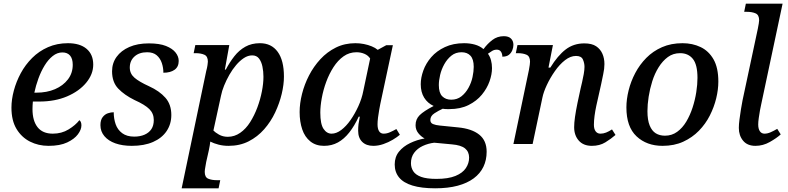

<svg xmlns="http://www.w3.org/2000/svg" viewBox="-20 -780 4267 1040"><path d="M243 10Q188 10 142.5 -13Q97 -36 69.5 -81.5Q42 -127 42 -197Q42 -241 55 -289.5Q68 -338 92.5 -383.5Q117 -429 154 -466Q191 -503 240 -524.5Q289 -546 348 -546Q413 -546 449 -515.5Q485 -485 485 -430Q485 -378 447 -332Q409 -286 343.5 -258Q278 -230 193 -230H158Q157 -219 156.5 -208.5Q156 -198 156 -189Q156 -126 183.5 -91Q211 -56 266 -56Q314 -56 351.5 -79Q389 -102 410 -129Q421 -121 421 -101Q421 -78 402 -52.5Q383 -27 344 -8.5Q305 10 243 10ZM176 -278Q234 -278 278 -297Q322 -316 348 -350Q374 -384 374 -429Q374 -462 359.5 -479Q345 -496 318 -496Q290 -496 265.5 -476.5Q241 -457 221.5 -425Q202 -393 188 -354.5Q174 -316 166 -278Z M694 10Q643 10 605 -3.5Q567 -17 545.5 -42.5Q524 -68 524 -102Q524 -130 536 -145.5Q548 -161 564.5 -166.5Q581 -172 596 -172Q596 -137 606.5 -107Q617 -77 642 -58.5Q667 -40 707 -40Q739 -40 763 -50.5Q787 -61 800 -80.5Q813 -100 813 -130Q813 -165 789 -189Q765 -213 709 -238Q654 -265 620.5 -300Q587 -335 587 -394Q587 -438 611.5 -472Q636 -506 680.5 -525.5Q725 -545 786 -545Q844 -545 879 -531Q914 -517 931 -495.5Q948 -474 948 -450Q948 -418 925.5 -402Q903 -386 865 -386Q865 -413 856.5 -438.5Q848 -464 829 -480.5Q810 -497 777 -497Q734 -497 708.5 -474Q683 -451 683 -414Q683 -381 708.5 -359Q734 -337 787 -313Q844 -287 876 -250.5Q908 -214 908 -157Q908 -108 882.5 -70Q857 -32 809 -11Q761 10 694 10Z M1097 -395Q1102 -413 1104 -427.5Q1106 -442 1106 -446Q1106 -475 1087 -483.5Q1068 -492 1039 -492H1029L1038 -536H1222L1198 -403H1203Q1224 -443 1249.5 -475.5Q1275 -508 1309 -527Q1343 -546 1388 -546Q1450 -546 1484 -499.5Q1518 -453 1518 -365Q1518 -322 1506 -271.5Q1494 -221 1470.5 -171Q1447 -121 1411 -80Q1375 -39 1327 -14.5Q1279 10 1218 10Q1189 10 1164 3.5Q1139 -3 1119 -13Q1118 -5 1116 9Q1114 23 1111 35L1097 97Q1096 105 1092.5 123Q1089 141 1089 151Q1089 180 1108 188Q1127 196 1155 196H1173L1164 240H964ZM1214 -39Q1250 -39 1281 -60.5Q1312 -82 1335 -118.5Q1358 -155 1374 -198Q1390 -241 1398.5 -284.5Q1407 -328 1407 -364Q1407 -393 1401.5 -419.5Q1396 -446 1383 -463Q1370 -480 1346 -480Q1323 -480 1301 -465.5Q1279 -451 1259 -427.5Q1239 -404 1222.5 -375Q1206 -346 1194 -316.5Q1182 -287 1177 -261L1136 -73Q1145 -63 1166 -51Q1187 -39 1214 -39Z M1735 10Q1691 10 1661 -14Q1631 -38 1617 -79.5Q1603 -121 1603 -173Q1603 -220 1616 -271.5Q1629 -323 1654 -371.5Q1679 -420 1715.5 -459.5Q1752 -499 1799.5 -522.5Q1847 -546 1905 -546Q1929 -546 1951.5 -541.5Q1974 -537 1993.5 -529Q2013 -521 2026 -510L2072 -535H2108L2040 -217Q2038 -206 2034 -185Q2030 -164 2027.5 -142.5Q2025 -121 2025 -107Q2025 -82 2033.5 -69Q2042 -56 2058 -56Q2075 -56 2092 -63.5Q2109 -71 2127 -81L2146 -50Q2131 -37 2107.5 -23Q2084 -9 2056.5 0.5Q2029 10 2002 10Q1964 10 1942 -11.5Q1920 -33 1920 -72Q1920 -92 1922 -108Q1924 -124 1929 -148H1923Q1900 -98 1872 -62.5Q1844 -27 1810.5 -8.5Q1777 10 1735 10ZM1776 -56Q1802 -56 1828.5 -76Q1855 -96 1878.5 -129.5Q1902 -163 1921 -204.5Q1940 -246 1948 -288L1985 -463Q1974 -480 1954 -488.5Q1934 -497 1911 -497Q1872 -497 1841 -475Q1810 -453 1786.5 -416.5Q1763 -380 1747 -336.5Q1731 -293 1723 -249Q1715 -205 1715 -170Q1715 -108 1732.5 -82Q1750 -56 1776 -56Z M2337 240Q2263 240 2214 225Q2165 210 2141.5 181Q2118 152 2118 111Q2118 70 2141 41.5Q2164 13 2201.5 -5Q2239 -23 2280 -30Q2261 -40 2246 -58.5Q2231 -77 2231 -102Q2231 -134 2253 -156Q2275 -178 2329 -206Q2296 -221 2277.5 -251Q2259 -281 2259 -324Q2259 -359 2273 -398Q2287 -437 2316 -470.5Q2345 -504 2390 -525Q2435 -546 2494 -546Q2525 -546 2552 -538.5Q2579 -531 2599 -514Q2620 -543 2647 -563.5Q2674 -584 2709 -584Q2735 -584 2748 -571Q2761 -558 2761 -537Q2761 -523 2755 -508Q2749 -493 2736.5 -483Q2724 -473 2701 -473Q2701 -489 2693.5 -500Q2686 -511 2671 -511Q2657 -511 2645.5 -504Q2634 -497 2623 -489Q2634 -474 2639.5 -454Q2645 -434 2645 -411Q2645 -377 2631.5 -339Q2618 -301 2590 -267Q2562 -233 2518 -211Q2474 -189 2414 -189Q2409 -189 2402.5 -189Q2396 -189 2390 -189.5Q2384 -190 2378 -191Q2356 -181 2333.5 -166.5Q2311 -152 2311 -130Q2311 -114 2325.5 -108Q2340 -102 2362 -100L2461 -90Q2535 -83 2575.5 -51Q2616 -19 2616 42Q2616 87 2598.5 123.5Q2581 160 2546 186Q2511 212 2459 226Q2407 240 2337 240ZM2344 189Q2408 189 2447 173Q2486 157 2503.5 130.5Q2521 104 2521 74Q2521 42 2499 24Q2477 6 2428 2L2332 -7Q2299 -3 2270 10.5Q2241 24 2223.5 47.5Q2206 71 2206 104Q2206 128 2218.5 147.5Q2231 167 2261 178Q2291 189 2344 189ZM2424 -240Q2456 -240 2479 -258Q2502 -276 2517.5 -304Q2533 -332 2539.5 -362.5Q2546 -393 2546 -418Q2546 -459 2528.5 -478Q2511 -497 2480 -497Q2448 -497 2425 -478.5Q2402 -460 2386.5 -432Q2371 -404 2364 -374Q2357 -344 2357 -319Q2357 -277 2375.5 -258.5Q2394 -240 2424 -240Z M3186 10Q3140 10 3115 -18.5Q3090 -47 3090 -91Q3090 -114 3094.5 -146Q3099 -178 3108 -222L3125 -301Q3128 -314 3133 -335Q3138 -356 3142 -379Q3146 -402 3146 -418Q3146 -438 3137.5 -457.5Q3129 -477 3100 -477Q3070 -477 3040.5 -454Q3011 -431 2985.5 -394.5Q2960 -358 2942 -319.5Q2924 -281 2918 -251L2865 0H2761L2845 -401Q2848 -415 2849.5 -428.5Q2851 -442 2851 -446Q2851 -475 2832 -483.5Q2813 -492 2784 -492H2774L2783 -536H2975L2951 -414H2961Q3001 -479 3044 -512Q3087 -545 3145 -545Q3186 -545 3209 -529.5Q3232 -514 3243 -489Q3254 -464 3254 -433Q3254 -408 3247.5 -378.5Q3241 -349 3236 -323L3210 -207Q3204 -179 3200.5 -152.5Q3197 -126 3197 -104Q3197 -81 3206.5 -68.5Q3216 -56 3232 -56Q3248 -56 3263 -62Q3278 -68 3295 -79L3314 -49Q3290 -28 3259 -9Q3228 10 3186 10Z M3569 10Q3483 10 3428 -41.5Q3373 -93 3373 -198Q3373 -242 3385 -290.5Q3397 -339 3421 -384.5Q3445 -430 3481 -466.5Q3517 -503 3566 -524.5Q3615 -546 3677 -546Q3731 -546 3775 -525Q3819 -504 3845 -458.5Q3871 -413 3871 -338Q3871 -295 3859.5 -247.5Q3848 -200 3825 -154.5Q3802 -109 3766 -72Q3730 -35 3681 -12.5Q3632 10 3569 10ZM3582 -45Q3619 -45 3648 -66Q3677 -87 3697.5 -121.5Q3718 -156 3731.5 -197.5Q3745 -239 3751.5 -281Q3758 -323 3758 -358Q3758 -430 3733 -461Q3708 -492 3664 -492Q3626 -492 3597.5 -471Q3569 -450 3547.5 -415.5Q3526 -381 3513 -339.5Q3500 -298 3493.5 -256Q3487 -214 3487 -178Q3487 -130 3499 -100.5Q3511 -71 3532 -58Q3553 -45 3582 -45Z M4072 10Q4028 10 4005 -18Q3982 -46 3982 -87Q3982 -106 3985.5 -133Q3989 -160 3993.5 -188Q3998 -216 4002 -236L4085 -625Q4088 -639 4090 -652.5Q4092 -666 4092 -670Q4092 -699 4073 -707.5Q4054 -716 4025 -716H4011L4020 -760H4219L4103 -214Q4100 -202 4096.5 -182Q4093 -162 4090 -141Q4087 -120 4087 -106Q4087 -82 4096 -69Q4105 -56 4121 -56Q4137 -56 4154 -63.5Q4171 -71 4190 -82L4209 -52Q4187 -32 4150 -11Q4113 10 4072 10Z"/></svg>

Font: ET Text
Style: Italic
Weight: 470
Italic angle: -12°
Designer: Monotype Design Team
Foundry: Monotype Imaging Inc.
Version: Version 2.009